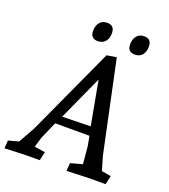

<svg xmlns="http://www.w3.org/2000/svg" viewBox="-181 -997 982 1115"><g transform="rotate(20 310.5 -439.5)"><path d="M612 -54 600 0H502L360 5L364 -44L437 -64L427 -172L416 -232H204L158 -127L139 -64L205 -54L193 0H108L-23 5L-20 -44L43 -61L99 -160L349 -705L409 -715L529 -149L554 -64ZM354 -557 229 -282 404 -286ZM518 -884Q563 -884 563 -836Q563 -804 547 -784.5Q531 -765 501 -765Q456 -765 456 -812Q456 -844 472 -864Q488 -884 518 -884ZM289 -884Q335 -884 335 -836Q335 -804 318.5 -784.5Q302 -765 272 -765Q227 -765 227 -812Q227 -844 243 -864Q259 -884 289 -884Z"/></g></svg>

Font: Andada
Style: Italic
Weight: 400
Italic angle: -8.29999°
Designer: Carolina Giovagnoli
Foundry: Carolina Giovagnoli
Version: Version 1.003